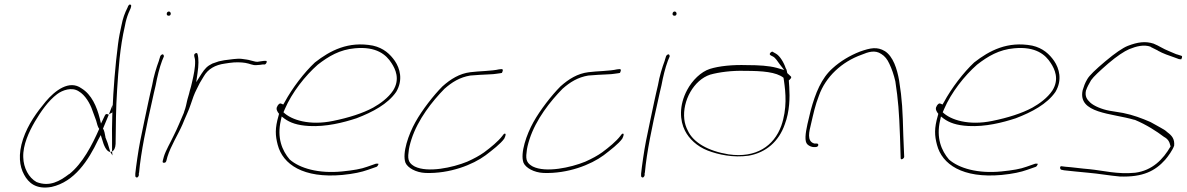

<svg xmlns="http://www.w3.org/2000/svg" viewBox="-20 -761 5358 867"><path d="M84 -133C61 -63 68 -10 89 28C108 63 141 96 213 83C316 60 379 -36 423 -129L435 -151L442 -129C448 -106 461 -75 478 -75L466 -115C463 -123 459 -132 456 -141V-143C453 -156 452 -171 445 -180L472 -245L468 -243C467 -245 467 -245 464 -246C457 -247 456 -245 449 -230L436 -203L430 -228C417 -279 394 -334 348 -362C293 -402 228 -352 186 -302C147 -255 107 -201 84 -133ZM85 -51C83 -107 111 -166 137 -211C164 -257 198 -306 238 -336C262 -354 304 -369 335 -349C365 -332 387 -293 397 -263L414 -217C418 -203 421 -188 428 -179C396 -106 353 -23 293 25H292C250 57 204 84 145 61C110 42 86 -3 85 -51ZM528 -644C523 -621 517 -594 513 -562C500 -462 492 -358 488 -263L487 -236C486 -197 485 -160 486 -126V-77C495 -81 501 -93 502 -111C503 -187 503 -271 509 -358C515 -447 521 -545 544 -644C548 -667 554 -686 560 -701L570 -724C573 -734 574 -738 569 -740C565 -743 559 -737 556 -727C543 -701 535 -680 528 -644ZM472 -245C478 -248 487 -253 487 -253C487 -256 488 -259 488 -263V-287ZM478 -75 488 -59 486 -77C484 -76 481 -75 479 -75Z M733 -700C732 -695 735 -690 741 -690C747 -690 750 -692 751 -698C752 -703 748 -709 743 -709C738 -709 734 -706 733 -700ZM667 -376C661 -352 656 -328 650 -301C644 -274 638 -246 632 -216L613 -124C605 -84 594 -8 591 23V34C591 36 591 36 594 39C600 44 606 36 607 30V20L608 19C616 -73 642 -196 666 -301C672 -328 677 -352 683 -376C690 -414 700 -455 712 -487L720 -506C720 -507 720 -509 719 -512C715 -520 707 -513 704 -508L698 -489V-488C686 -456 674 -417 667 -376Z M715 -35C713 -28 716 -26 719 -26C726 -26 728 -27 731 -34L736 -53C752 -104 783 -151 804 -199C817 -232 833 -263 842 -292C849 -314 858 -339 868 -358L882 -386L900 -416C919 -449 951 -468 996 -474L1016 -477C1043 -481 1070 -480 1088 -477C1108 -474 1122 -465 1138 -467H1139C1147 -467 1162 -469 1167 -470H1176C1183 -472 1190 -489 1178 -486H1171C1162 -484 1151 -484 1143 -482H1141C1135 -482 1132 -483 1128 -484L1112 -488C1105 -490 1101 -491 1094 -492L1073 -495C1050 -498 1020 -492 993 -489L968 -484L939 -474C916 -463 905 -451 890 -428L866 -390L872 -431C877 -466 878 -495 872 -517C870 -527 855 -518 857 -511V-510C857 -503 861 -498 861 -485C862 -457 855 -423 847 -389C844 -375 841 -364 837 -351C833 -332 827 -317 824 -302L820 -284C818 -275 815 -266 812 -258L810 -251C795 -217 781 -181 764 -148C749 -116 729 -83 720 -54ZM802 -189Z M1233 -282C1224 -270 1232 -257 1240 -247L1238 -239C1221 -181 1223 -149 1234 -107C1257 -19 1349 45 1526 29C1577 24 1613 16 1641 6L1681 -8C1683 -9 1686 -12 1688 -18C1690 -20 1691 -21 1686 -22H1678L1638 -8C1611 2 1576 8 1526 13C1419 24 1333 -1 1288 -41C1254 -81 1230 -138 1248 -217L1252 -235L1265 -225C1290 -207 1322 -195 1376 -192C1453 -188 1529 -207 1590 -227C1663 -255 1731 -291 1769 -346C1801 -400 1786 -452 1763 -486C1742 -516 1713 -544 1664 -555C1553 -576 1471 -533 1402 -479C1354 -434 1300 -364 1265 -299L1259 -289L1250 -293C1244 -296 1239 -292 1233 -283ZM1260 -254 1266 -268C1298 -343 1358 -419 1415 -469C1464 -507 1514 -537 1583 -543C1680 -552 1724 -514 1748 -476C1765 -450 1788 -404 1755 -352C1733 -319 1697 -293 1665 -275C1617 -249 1553 -229 1484 -215C1378 -193 1296 -219 1260 -254ZM1266 -268Z M1811 -26C1821 -3 1858 18 1901 20C2011 24 2115 -17 2173 -60C2203 -83 2241 -112 2257 -135C2264 -149 2264 -156 2262 -157H2261C2260 -160 2253 -155 2249 -148C2229 -122 2197 -96 2166 -73C2145 -58 2121 -45 2090 -31C2024 -4 1912 20 1853 -9C1830 -22 1819 -35 1825 -74C1826 -90 1831 -110 1838 -132C1867 -222 1932 -304 1987 -360C2021 -390 2056 -412 2104 -420H2105C2119 -421 2134 -422 2146 -423C2172 -425 2208 -425 2222 -428C2236 -430 2246 -431 2247 -432V-433C2255 -450 2249 -450 2235 -448H2234C2201 -440 2141 -440 2104 -435C2055 -429 2015 -404 1978 -371C1938 -331 1886 -264 1856 -210C1825 -155 1795 -69 1811 -26Z M2344 -26C2354 -3 2391 18 2434 20C2544 24 2648 -17 2706 -60C2736 -83 2774 -112 2790 -135C2797 -149 2797 -156 2795 -157H2794C2793 -160 2786 -155 2782 -148C2762 -122 2730 -96 2699 -73C2678 -58 2654 -45 2623 -31C2557 -4 2445 20 2386 -9C2363 -22 2352 -35 2358 -74C2359 -90 2364 -110 2371 -132C2400 -222 2465 -304 2520 -360C2554 -390 2589 -412 2637 -420H2638C2652 -421 2667 -422 2679 -423C2705 -425 2741 -425 2755 -428C2769 -430 2779 -431 2780 -432V-433C2788 -450 2782 -450 2768 -448H2767C2734 -440 2674 -440 2637 -435C2588 -429 2548 -404 2511 -371C2471 -331 2419 -264 2389 -210C2358 -155 2328 -69 2344 -26Z M3017 -700C3016 -695 3019 -690 3025 -690C3031 -690 3034 -692 3035 -698C3036 -703 3032 -709 3027 -709C3022 -709 3018 -706 3017 -700ZM2951 -376C2945 -352 2940 -328 2934 -301C2928 -274 2922 -246 2916 -216L2897 -124C2889 -84 2878 -8 2875 23V34C2875 36 2875 36 2878 39C2884 44 2890 36 2891 30V20L2892 19C2900 -73 2926 -196 2950 -301C2956 -328 2961 -352 2967 -376C2974 -414 2984 -455 2996 -487L3004 -506C3004 -507 3004 -509 3003 -512C2999 -520 2991 -513 2988 -508L2982 -489V-488C2970 -456 2958 -417 2951 -376Z M3083 -355C3045 -284 3050 -216 3073 -171C3091 -135 3127 -100 3176 -81C3223 -63 3290 -48 3361 -58C3439 -72 3497 -122 3524 -200C3546 -258 3547 -322 3544 -368L3542 -398C3547 -402 3557 -411 3551 -416L3535 -431C3533 -438 3533 -447 3528 -453C3520 -478 3502 -508 3485 -518L3471 -526C3468 -529 3465 -528 3460 -524C3449 -513 3463 -510 3470 -506C3482 -500 3491 -484 3500 -472L3521 -445L3486 -455C3452 -464 3407 -467 3352 -467C3287 -469 3228 -463 3186 -450C3145 -437 3106 -398 3083 -355ZM3070 -223C3061 -306 3113 -400 3187 -424C3226 -435 3286 -443 3344 -441C3423 -441 3485 -436 3518 -410L3520 -397C3528 -342 3535 -271 3508 -193C3475 -102 3394 -46 3270 -64C3178 -79 3111 -117 3086 -171C3078 -186 3072 -204 3070 -223ZM3344 -441Z M3626 -200C3617 -159 3612 -122 3626 -109C3634 -101 3647 -97 3653 -97H3663C3669 -97 3674 -100 3675 -105C3676 -110 3673 -113 3667 -113H3657C3621 -123 3635 -170 3642 -200C3653 -247 3661 -286 3678 -329C3708 -414 3781 -482 3871 -514C3900 -526 3931 -537 3960 -517C3975 -508 3987 -493 3996 -473C4007 -450 4016 -424 4023 -394C4036 -308 4040 -256 4044 -146L4047 -48C4046 -35 4063 -45 4063 -53L4059 -149C4056 -261 4054 -311 4040 -398C4031 -450 4013 -506 3976 -530C3941 -551 3911 -545 3863 -528C3817 -510 3774 -484 3740 -453C3689 -408 3662 -340 3641 -263Z M4210 -282C4201 -270 4209 -257 4217 -247L4215 -239C4198 -181 4200 -149 4211 -107C4234 -19 4326 45 4503 29C4554 24 4590 16 4618 6L4658 -8C4660 -9 4663 -12 4665 -18C4667 -20 4668 -21 4663 -22H4655L4615 -8C4588 2 4553 8 4503 13C4396 24 4310 -1 4265 -41C4231 -81 4207 -138 4225 -217L4229 -235L4242 -225C4267 -207 4299 -195 4353 -192C4430 -188 4506 -207 4567 -227C4640 -255 4708 -291 4746 -346C4778 -400 4763 -452 4740 -486C4719 -516 4690 -544 4641 -555C4530 -576 4448 -533 4379 -479C4331 -434 4277 -364 4242 -299L4236 -289L4227 -293C4221 -296 4216 -292 4210 -283ZM4237 -254 4243 -268C4275 -343 4335 -419 4392 -469C4441 -507 4491 -537 4560 -543C4657 -552 4701 -514 4725 -476C4742 -450 4765 -404 4732 -352C4710 -319 4674 -293 4642 -275C4594 -249 4530 -229 4461 -215C4355 -193 4273 -219 4237 -254ZM4243 -268Z M4770 -10C4764 -6 4768 3 4771 5L4785 8C4816 11 4856 16 4894 19C4941 23 4990 32 5036 36C5142 40 5197 10 5241 -39C5255 -55 5275 -83 5282 -103C5285 -133 5272 -149 5251 -164V-165H5250C5243 -172 5233 -178 5220 -185C5206 -192 5193 -201 5175 -210C5136 -227 5096 -242 5051 -251L4990 -261C4957 -267 4920 -282 4903 -298C4888 -312 4878 -326 4884 -353L4885 -355C4889 -367 4897 -382 4907 -399C4919 -416 4944 -439 4984 -474C5024 -508 5056 -529 5079 -539C5111 -552 5145 -561 5176 -550V-549L5208 -533L5209 -532C5232 -519 5259 -510 5285 -501L5304 -494H5305C5309 -494 5312 -493 5314 -493C5320 -504 5318 -508 5315 -509L5293 -516H5292C5280 -521 5270 -525 5259 -530C5231 -541 5214 -554 5189 -564C5152 -576 5117 -571 5073 -554C5050 -545 5015 -521 4971 -484C4927 -447 4899 -420 4890 -404C4879 -386 4874 -370 4869 -354C4845 -248 5002 -250 5102 -220H5104C5157 -198 5203 -168 5236 -143C5253 -134 5261 -122 5265 -103L5266 -100C5232 -41 5183 9 5106 19C5026 27 4961 9 4900 3C4862 0 4822 -6 4792 -8L4776 -10C4775 -10 4773 -11 4770 -10Z"/></svg>

Font: Stray Cat
Style: ExLtExtObl
Weight: 200
Version: Version 1.0